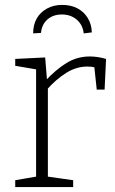

<svg xmlns="http://www.w3.org/2000/svg" viewBox="-20 -762 467 782"><path d="M42 0V-28L135 -44L127 -33V-489L136 -478L42 -494V-522L164 -528L172 -429L164 -432Q208 -479 251 -505.5Q294 -532 346 -532Q378 -532 412 -522L406 -397H374L363 -500L370 -487Q362 -489 353 -490Q344 -491 336 -491Q291 -491 249.5 -465Q208 -439 169 -395L175 -412V-33L165 -44L278 -28V0ZM233 -742Q269 -742 295.5 -728Q322 -714 337.5 -688.5Q353 -663 354 -630L321 -626Q317 -661 292.5 -682Q268 -703 232 -703Q196 -703 173 -682.5Q150 -662 147 -628L115 -626Q115 -661 129.5 -686.5Q144 -712 171 -727Q198 -742 233 -742Z"/></svg>

Font: Bitter Thin Light
Style: Regular
Weight: 300
Version: Version 2.002